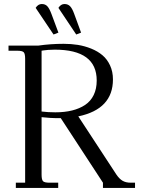

<svg xmlns="http://www.w3.org/2000/svg" viewBox="-20 -927 705 947"><path d="M22 -676.8V-702.1H168.9Q230.5 -710.9 293.9 -710.9Q330.6 -710.9 364 -705.6Q397.5 -700.2 429.7 -687.3Q461.9 -674.3 485.4 -654.5Q508.8 -634.8 522.9 -604.2Q537.1 -573.7 537.1 -535.2Q537.1 -388.7 366.2 -353L554.2 -65.9Q568.4 -44.9 584.5 -35.4Q600.6 -25.9 625 -25.9H646V0H487.8V-25.9L279.8 -344.2H257.8Q232.9 -344.2 185.1 -349.1V-65.9Q185.1 -41 192.1 -33.4Q199.2 -25.9 224.1 -25.9H267.1V0H58.1V-25.9H104V-637.2Q104 -662.1 96.9 -669.4Q89.8 -676.8 64.9 -676.8ZM155.8 -888.2Q168 -907.2 186 -907.2Q203.1 -907.2 213.4 -896.2Q223.6 -885.3 233.9 -857.9L268.1 -766.1L244.1 -756.8ZM185.1 -377Q216.8 -373 252.9 -373Q298.8 -373 335.4 -382.1Q372.1 -391.1 399.7 -409.4Q427.2 -427.7 442.1 -458.3Q457 -488.8 457 -529.8Q457 -682.1 250 -682.1Q233.9 -682.1 217.8 -680.9Q201.7 -679.7 193.4 -678.2L185.1 -676.8ZM268.1 -888.2Q280.3 -907.2 297.9 -907.2Q314.9 -907.2 325.7 -896.2Q336.4 -885.3 346.2 -857.9L379.9 -766.1L356 -756.8Z"/></svg>

Font: Dihjauti S
Style: Regular
Weight: 400
Designer: T. Christopher White
Version: Version 3.0.0